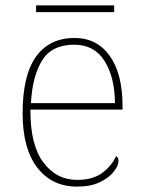

<svg xmlns="http://www.w3.org/2000/svg" viewBox="-20 -683 529 713"><path d="M266 10Q173 10 118.5 -60.5Q64 -131 64 -262Q64 -404 114 -473Q164 -542 257 -542Q340 -542 387.5 -475.5Q435 -409 435 -290V-276H93Q92 -146 140.5 -80.5Q189 -15 267 -15Q324 -15 359 -40.5Q394 -66 411 -103Q416 -100 418 -96Q420 -92 420 -85Q420 -68 402.5 -45.5Q385 -23 351 -6.5Q317 10 266 10ZM407 -300Q406 -397 368 -457Q330 -517 256 -517Q172 -517 136 -458Q100 -399 95 -300ZM114 -638V-663H404V-638Z"/></svg>

Font: Noto Serif Tibetan Thin
Style: Regular
Weight: 250
Version: Version 2.103